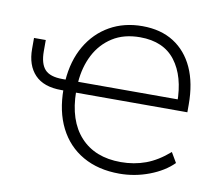

<svg xmlns="http://www.w3.org/2000/svg" viewBox="-62 -563 723 643"><g transform="rotate(10 299.5 -242.0)"><path d="M382 8Q310 8 257.5 -22Q205 -52 177 -107.5Q149 -163 149 -239L155 -234H142Q82 -234 52 -265.5Q22 -297 22 -353V-390H62V-352Q62 -310 79.5 -290.5Q97 -271 140 -271H157L150 -267Q155 -336 184.5 -386.5Q214 -437 262.5 -464.5Q311 -492 373 -492Q436 -492 480 -464Q524 -436 547.5 -384.5Q571 -333 571 -260V-234H187L192 -238Q193 -139 242.5 -85Q292 -31 380 -31Q425 -31 464.5 -45.5Q504 -60 543 -94L563 -60Q532 -29 483 -10.5Q434 8 382 8ZM372 -454Q317 -454 278.5 -429.5Q240 -405 218.5 -363.5Q197 -322 193 -269L186 -271H549L532 -259Q532 -349 492 -401.5Q452 -454 372 -454Z"/></g></svg>

Font: Nunito Sans 12pt ExtraLight
Style: Regular
Weight: 200
Designer: Vernon Adams
Foundry: Vernon Adams
Version: Version 3.101;gftools[0.9.27]